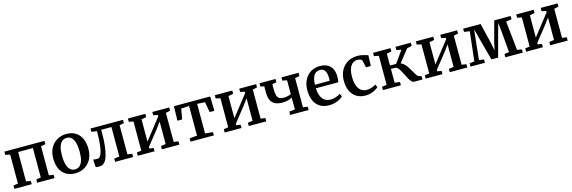

<svg xmlns="http://www.w3.org/2000/svg" viewBox="41 -1640 8130 2729"><g transform="rotate(-15 4106.0 -276.0)"><path d="M35 0V-48.5L103.5 -59.5V-486L35 -500V-548H625V-500L558 -486V-59L626.5 -48.5V0H370.5V-48.5L439.5 -59V-492H222.5V-59L290.5 -48.5V0Z M680 -273.5Q680 -344.5 702 -398.5Q724 -452.5 761.8 -489Q799.5 -525.5 847 -544.2Q894.5 -563 946 -563Q1031 -563 1087.2 -526.2Q1143.5 -489.5 1171.2 -425.2Q1199 -361 1199 -278Q1199 -206.5 1177 -152.2Q1155 -98 1117.2 -61.8Q1079.5 -25.5 1031.8 -7.2Q984 11 933 11Q869 11 821.5 -10Q774 -31 742.5 -69Q711 -107 695.5 -159.2Q680 -211.5 680 -273.5ZM940.5 -44Q981.5 -44 1010 -68.8Q1038.5 -93.5 1053.5 -143.2Q1068.5 -193 1068.5 -268.5Q1068.5 -321 1061.5 -364.8Q1054.5 -408.5 1039.5 -440.5Q1024.5 -472.5 1000 -490Q975.5 -507.5 940 -507.5Q899 -507.5 870 -483Q841 -458.5 825.8 -408.8Q810.5 -359 810.5 -283Q810.5 -230.5 817.8 -186.8Q825 -143 840.5 -111Q856 -79 880.8 -61.5Q905.5 -44 940.5 -44Z M1278.5 6.5Q1263 6.5 1251 4.5Q1239 2.5 1231.5 0L1225 -112Q1235.5 -109.5 1253 -108Q1270.5 -106.5 1288 -106.5Q1319 -106.5 1339.8 -150Q1360.5 -193.5 1371 -278.5Q1381.5 -363.5 1382 -487.5L1302 -500V-548H1780.5V-499.5L1714 -487V-58L1782.5 -48.5V0H1518V-48.5L1595 -58V-491.5H1444.5V-442Q1444.5 -337.5 1435.8 -263.2Q1427 -189 1414.5 -141Q1402 -93 1389.5 -67Q1374.5 -35 1348.8 -14.2Q1323 6.5 1278.5 6.5Z M1851 0V-48.5L1918.5 -58.5V-486L1852.5 -500V-548H2109V-500L2036.5 -486V-159L2101 -241.5L2277 -466V-486L2212 -500V-548H2460.5V-500L2395 -486V-58.5L2463 -48.5V0H2205.5V-48.5L2277 -58.5V-389.5L2209 -297L2036.5 -79.5V-57.5L2098 -48.5V0Z M2627.5 0V-48.5L2738.5 -59V-494.5L2621.5 -488.5L2594 -335.5H2524.5L2529.5 -548H3063L3068.5 -335.5H2999L2971.5 -488.5L2857 -494.5V-59L2970.5 -48.5V0Z M3130 0V-48.5L3197.5 -58.5V-486L3131.5 -500V-548H3388V-500L3315.5 -486V-159L3380 -241.5L3556 -466V-486L3491 -500V-548H3739.5V-500L3674 -486V-58.5L3742 -48.5V0H3484.5V-48.5L3556 -58.5V-389.5L3488 -297L3315.5 -79.5V-57.5L3377 -48.5V0Z M4093.5 0V-48.5L4178.5 -58V-232.5Q4162 -223.5 4140.5 -215.5Q4119 -207.5 4092.8 -202.8Q4066.5 -198 4034 -198Q3968 -198 3926 -219.5Q3884 -241 3863.8 -284.8Q3843.5 -328.5 3843.5 -395V-488L3789 -500V-548H4024.5V-500L3962 -487.5V-409Q3962 -354.5 3971.8 -321.8Q3981.5 -289 4004.8 -274.8Q4028 -260.5 4069.5 -260.5Q4103 -260.5 4132.8 -268Q4162.5 -275.5 4178.5 -283.5V-487.5L4112 -500V-548H4364V-500L4297 -488V-58L4365.5 -48.5V0Z M4670.5 11Q4585.5 11 4529.8 -25Q4474 -61 4446.8 -125.5Q4419.5 -190 4419.5 -274Q4419.5 -340.5 4439 -393.8Q4458.5 -447 4493.2 -484.8Q4528 -522.5 4575.8 -542.5Q4623.5 -562.5 4680 -562.5Q4775.5 -562.5 4827.8 -511.2Q4880 -460 4882.5 -365Q4882.5 -333.5 4881 -311Q4879.5 -288.5 4875.5 -271.5H4544.5Q4545.5 -224.5 4556.2 -186Q4567 -147.5 4587 -119.8Q4607 -92 4636.8 -77Q4666.5 -62 4705.5 -62Q4746.5 -62 4788 -76.2Q4829.5 -90.5 4852 -108L4872 -63.5Q4855 -46 4823.5 -28.8Q4792 -11.5 4752.2 -0.2Q4712.5 11 4670.5 11ZM4544.5 -323 4761 -324.5Q4762 -334 4762.5 -346.2Q4763 -358.5 4763 -368.5Q4763 -431 4740.8 -469.5Q4718.5 -508 4664.5 -508Q4639.5 -508 4618.2 -498.2Q4597 -488.5 4581 -467Q4565 -445.5 4555.5 -410Q4546 -374.5 4544.5 -323Z M5205.5 11Q5121.5 11 5066 -25.5Q5010.5 -62 4983 -125.2Q4955.5 -188.5 4955.5 -268.5Q4955 -331 4973.8 -384.8Q4992.5 -438.5 5028.2 -478.2Q5064 -518 5115.8 -540.5Q5167.5 -563 5233.5 -563Q5270.5 -563 5299.8 -557Q5329 -551 5350.8 -543.8Q5372.5 -536.5 5386.5 -532.5L5381 -375H5309.5L5286.5 -479.5Q5285 -488 5274.5 -494.8Q5264 -501.5 5249 -505.2Q5234 -509 5218 -509Q5178 -509 5147.8 -486Q5117.5 -463 5100 -416.2Q5082.5 -369.5 5082.5 -297.5Q5082 -238 5093.2 -193.8Q5104.5 -149.5 5124.8 -120.2Q5145 -91 5173.2 -76.5Q5201.5 -62 5234.5 -62Q5264 -62 5290 -68.2Q5316 -74.5 5337.5 -84Q5359 -93.5 5373.5 -103.5L5393 -62Q5377.5 -46 5349 -29Q5320.5 -12 5283.5 -0.5Q5246.5 11 5205.5 11Z M5458 0V-48.5L5528.5 -58.5V-486L5459.5 -500V-548H5717V-500L5646 -486V-311H5736.5L5860.5 -486L5789.5 -500V-548H6015.5V-500L5945.5 -485.5L5800 -301.5Q5831.5 -289.5 5856.5 -263Q5881.5 -236.5 5901.8 -203.8Q5922 -171 5939.2 -139.8Q5956.5 -108.5 5972.2 -86.2Q5988 -64 6003.5 -59.5L6041 -49V0H5920Q5899 0 5880.8 -19Q5862.5 -38 5846 -67.8Q5829.5 -97.5 5813.5 -130.8Q5797.5 -164 5780.5 -194Q5763.5 -224 5744.8 -242.8Q5726 -261.5 5703.5 -261.5H5646V-58.5L5722.5 -48.5V0Z M6088 0V-48.5L6155.5 -58.5V-486L6089.5 -500V-548H6346V-500L6273.5 -486V-159L6338 -241.5L6514 -466V-486L6449 -500V-548H6697.5V-500L6632 -486V-58.5L6700 -48.5V0H6442.5V-48.5L6514 -58.5V-389.5L6446 -297L6273.5 -79.5V-57.5L6335 -48.5V0Z M6747.5 0V-48.5L6819 -58.5L6867.5 -488.5L6785.5 -500.5V-548H7042.5L7112.5 -257.5L7137 -134.5L7164.5 -257.5L7243.5 -548H7485V-500L7402.5 -488L7447.5 -58.5L7516.5 -48.5V0H7260V-48.5L7329.5 -58.5L7304.5 -344.5L7289.5 -498.5L7246 -346L7159.5 -22H7061L6973.5 -347.5L6934 -499L6917 -346.5L6887.5 -58.5L6959.5 -48.5V0Z M7565.5 0V-48.5L7633 -58.5V-486L7567 -500V-548H7823.5V-500L7751 -486V-159L7815.5 -241.5L7991.5 -466V-486L7926.5 -500V-548H8175V-500L8109.5 -486V-58.5L8177.5 -48.5V0H7920V-48.5L7991.5 -58.5V-389.5L7923.5 -297L7751 -79.5V-57.5L7812.5 -48.5V0Z"/></g></svg>

Font: Merriweather 36pt SemiBold
Style: Regular
Weight: 600
Version: Version 2.100